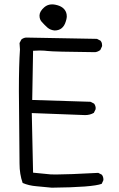

<svg xmlns="http://www.w3.org/2000/svg" viewBox="-20 -850 540 873"><path d="M279.3 -752.9Q280.8 -757.3 282.2 -763.4Q283.7 -769.5 283.7 -773.4Q283.7 -785.2 281.2 -792Q271.5 -820.8 231.4 -828.6Q223.6 -830.1 216.8 -830.1Q196.3 -830.1 181.2 -816.9Q160.6 -798.8 159.7 -780.8Q159.7 -779.8 159.7 -778.3Q159.7 -761.7 169.9 -750.5Q182.6 -736.3 196.3 -724.1Q209 -713.4 228 -711.4Q267.1 -711.4 279.3 -752.9ZM450.2 -33.2Q450.2 -46.9 442.9 -55.7L426.8 -64Q289.1 -56.6 234.9 -56.6Q218.3 -56.6 210 -57.1Q172.9 -60.1 130.4 -64.9L124.5 -335.9Q365.2 -326.7 367.2 -326.7Q389.2 -326.7 406.7 -336.9L414.6 -353Q415 -355 415 -358.9Q415 -362.8 413.3 -368.4Q411.6 -374 407.7 -378.9L391.6 -387.2L126.5 -395.5L130.4 -619.1Q148.9 -620.1 154.5 -620.1Q160.2 -620.1 162.1 -620.1Q164.1 -620.1 167.7 -620.1Q171.4 -620.1 174.8 -619.9Q178.2 -619.6 181.6 -619.6Q189 -619.1 195.8 -618.2Q222.2 -614.7 412.6 -612.8Q424.8 -614.3 436 -622.6L443.8 -639.2Q444.3 -641.1 444.3 -642.1Q444.3 -643.1 444.1 -644.5Q443.8 -646 443.8 -647.9Q443.8 -649.9 443.4 -651.9Q442.9 -653.8 442.4 -655.5Q441.9 -657.2 440.9 -659.2Q439.5 -662.1 437 -665L420.9 -673.3L98.1 -679.2Q85.9 -677.7 77.1 -670.4L68.8 -654.3L70.8 -625Q65.9 -555.7 65.9 -436Q65.9 -393.6 66.9 -322.3Q68.8 -157.2 68.8 -106Q68.8 -58.1 83 -18.1Q111.3 -5.9 145.8 -3.2Q180.2 -0.5 215.3 3.4Q401.4 1.5 442.4 -14.2L449.7 -29.8Q450.2 -31.7 450.2 -33.2Z"/></svg>

Font: NaikaiFont
Style: Light
Weight: 300
Version: Version 1.89